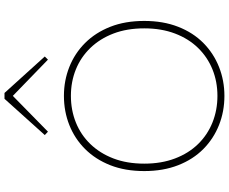

<svg xmlns="http://www.w3.org/2000/svg" viewBox="-102 -902 1017 853"><g transform="rotate(-90 406.5 -475.5)"><path d="M407 13Q338 13 277.5 -11Q217 -35 171 -80.5Q125 -126 99 -192.5Q73 -259 73 -343Q73 -428 99 -494Q125 -560 171 -606Q217 -652 277.5 -676Q338 -700 407 -700Q475 -700 535.5 -676Q596 -652 642 -606Q688 -560 714 -494Q740 -428 740 -343Q740 -259 714 -192.5Q688 -126 642 -80.5Q596 -35 535.5 -11Q475 13 407 13ZM407 -18Q470 -18 524.5 -40Q579 -62 620 -104Q661 -146 684 -206.5Q707 -267 707 -343Q707 -420 684 -480Q661 -540 620 -582.5Q579 -625 524.5 -647Q470 -669 407 -669Q344 -669 289 -647Q234 -625 193 -582.5Q152 -540 129 -480Q106 -420 106 -343Q106 -267 129 -206.5Q152 -146 193 -104Q234 -62 289 -40Q344 -18 407 -18ZM248 -771 233 -785 394 -964H420L582 -785L568 -771L407 -927Z"/></g></svg>

Font: BioRhyme ExtraBold ExtraLight
Style: Regular
Weight: 250
Version: Version 1.600;gftools[0.9.33]